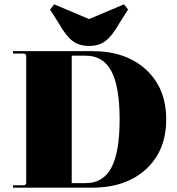

<svg xmlns="http://www.w3.org/2000/svg" viewBox="-20 -866 815 886"><path d="M251 -759 211 -822 230 -846 391 -778 552 -846 571 -822 531 -759Q497 -699 466.5 -676.5Q436 -654 391 -654Q346 -654 315.5 -676.5Q285 -699 251 -759ZM40 0V-11H87Q101 -11 101 -23V-607Q101 -619 87 -619H40V-630H406Q561 -630 654 -544.5Q747 -459 747 -315Q747 -171 654 -85.5Q561 0 406 0ZM311 -21H376Q456 -21 494 -92.5Q532 -164 532 -315Q532 -466 494 -537.5Q456 -609 376 -609H311Z"/></svg>

Font: Arapey Black-Display
Style: Regular
Weight: 900
Designer: Eduardo Rodriguez Tunni
Foundry: Eduardo Rodriguez Tunni
Version: Version 4.000